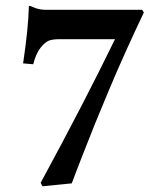

<svg xmlns="http://www.w3.org/2000/svg" viewBox="-20 -634 554 666"><path d="M184.1 -498Q164.1 -498 150.6 -493.4Q137.2 -488.8 121.1 -469Q105 -449.2 95.2 -411.1L60.1 -414.1Q78.1 -534.2 80.1 -610.8Q80.1 -613.8 84 -613.8Q85.9 -612.8 102.1 -606.4Q118.2 -600.1 138.2 -600.1H473.1L479 -590.8Q441.9 -512.7 411.9 -445.8Q381.8 -378.9 353 -309.6Q324.2 -240.2 310.5 -207Q296.9 -173.8 265.9 -94.5Q234.9 -15.1 229 2L127 12.2L121.1 0Q274.4 -282.7 378.9 -498Z"/></svg>

Font: Linux Libertine
Style: Bold
Weight: 700
Designer: Philipp H. Poll
Foundry: Philipp H. Poll
Version: Version 5.0.3